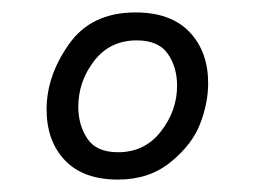

<svg xmlns="http://www.w3.org/2000/svg" viewBox="-20 -644 410 309"><path d="M170 -355Q114 -355 84.5 -386Q55 -417 55 -468Q55 -522 91 -573Q127 -624 198 -624Q255 -624 285 -592.5Q315 -561 315 -510Q315 -478 302 -444.5Q289 -411 254.5 -383Q220 -355 170 -355ZM170 -399Q213 -399 239 -432.5Q265 -466 265 -506Q265 -536 250 -557.5Q235 -579 200 -579Q157 -579 131.5 -546Q106 -513 106 -472Q106 -443 120.5 -421Q135 -399 170 -399Z"/></svg>

Font: Bonbon
Style: Regular
Weight: 400
Designer: Ksenia Erulevich
Foundry: Cyreal (www.cyreal.org)
Version: Version 1.001